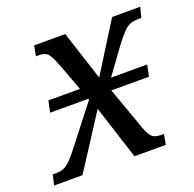

<svg xmlns="http://www.w3.org/2000/svg" viewBox="-119 -640 751 743"><g transform="rotate(-20 257.0 -268.0)"><path d="M-18 0 -8 -42H4Q22 -42 35.5 -47Q49 -52 64.5 -67Q80 -82 102 -111L223 -266L221 -270H64L74 -317H204L165 -422Q149 -465 137.5 -479.5Q126 -494 99 -494H87L95 -536H223L289 -333L416 -536H532L521 -494H507Q489 -494 475 -488.5Q461 -483 446 -467.5Q431 -452 409 -423L332 -317H481L471 -270H316L372 -114Q386 -70 398.5 -56Q411 -42 438 -42H450L442 0H313L242 -221L99 0Z"/></g></svg>

Font: Noto Serif SemiCondensed
Style: Italic
Weight: 400
Width: 4
Italic angle: -12°
Designer: Monotype Design Team
Foundry: Monotype Imaging Inc.
Version: Version 2.013